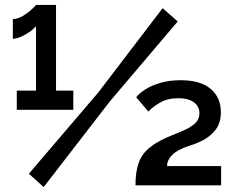

<svg xmlns="http://www.w3.org/2000/svg" viewBox="-20 -751 953 778"><path d="M277 -384V-306H48V-384H126V-645Q119 -636 103 -624Q87 -612 67.5 -603Q48 -594 32 -594V-674Q53 -674 74.5 -687.5Q96 -701 111 -715.5Q126 -730 126 -731H207V-384ZM97 -47 378 -376 639 -718 700 -664 425 -340 157 7ZM529 0Q529 -53 541 -88.5Q553 -124 581 -148.5Q609 -173 656 -194Q686 -207 716 -219Q746 -231 767 -248Q788 -265 788 -293Q788 -320 765.5 -336.5Q743 -353 703 -353Q659 -353 629 -335.5Q599 -318 581 -299L532 -357Q542 -371 567 -387.5Q592 -404 629 -415Q666 -426 712 -426Q792 -426 833.5 -391Q875 -356 875 -296Q875 -252 853 -224.5Q831 -197 801 -182Q771 -167 746 -160Q698 -144 677.5 -123Q657 -102 657 -78H876V0Z"/></svg>

Font: Raleway
Style: Bold
Weight: 700
Designer: Matt McInerney, Pablo Impallari, Rodrigo Fuenzalida
Foundry: Matt McInerney, Pablo Impallari, Rodrigo Fuenzalida
Version: Version 4.026